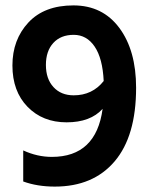

<svg xmlns="http://www.w3.org/2000/svg" viewBox="-20 -683 562 711"><path d="M484 -358Q484 -179 404.5 -85.5Q325 8 183 8Q118 8 66 -11V-126Q118 -102 172 -102Q336 -102 360 -280Q315 -230 226.5 -230Q138 -230 82 -287.5Q26 -345 26 -440.5Q26 -536 85 -599.5Q144 -663 252 -663Q360 -663 422 -579.5Q484 -496 484 -358ZM253 -330Q322 -330 364 -383Q360 -467 330.5 -510.5Q301 -554 253 -554Q205 -554 177.5 -524Q150 -494 150 -442.5Q150 -391 178 -360.5Q206 -330 253 -330Z"/></svg>

Font: Hind Mysuru SemiBold
Style: Regular
Weight: 600
Designer: Manushi Parikh, Hitesh Malaviya
Foundry: Indian Type Foundry
Version: Version 0.703;PS 1.0;hotconv 1.0.86;makeotf.lib2.5.63406